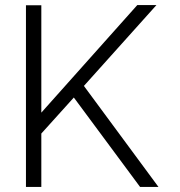

<svg xmlns="http://www.w3.org/2000/svg" viewBox="-20 -742 713 762"><path d="M313 -401 609 0H536L273 -355L144 -212V0H83V-721H144V-295L525 -722H601Z"/></svg>

Font: SUIT Light
Style: Regular
Weight: 300
Designer: Sunn Youn; Korean Glyphs from Source Han Sans (Sandoll Communications; Soo-young Jang, Joo-yeon Kang)
Foundry: Sunn
Version: Version 1.006